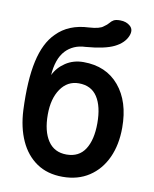

<svg xmlns="http://www.w3.org/2000/svg" viewBox="-83 -792 693 866"><g transform="rotate(10 263.0 -359.0)"><path d="M263 11Q193 11 144 -22.5Q95 -56 68 -115.5Q41 -175 37 -254Q31 -391 50.5 -479Q70 -567 117 -613Q171 -669 264 -673Q313 -676 329 -690Q344 -700 351 -709Q358 -718 367.5 -723.5Q377 -729 397 -729Q426 -729 444 -712.5Q462 -696 450 -667Q436 -633 393.5 -612Q351 -591 264 -584Q235 -583 212.5 -573Q190 -563 174 -546Q155 -526 145 -496.5Q135 -467 133 -432Q150 -468 185.5 -491.5Q221 -515 267 -515Q371 -515 430.5 -444Q490 -373 490 -254Q490 -175 462.5 -115.5Q435 -56 384 -22.5Q333 11 263 11ZM263 -91Q320 -91 348 -134.5Q376 -178 376 -254Q376 -331 348 -374Q320 -417 263 -417Q211 -417 180 -372Q149 -327 149 -254Q149 -178 178 -134.5Q207 -91 263 -91Z"/></g></svg>

Font: Zen Maru Gothic
Style: Bold
Weight: 700
Designer: Yoshimichi Ohira
Foundry: Positype
Version: Version 1.001